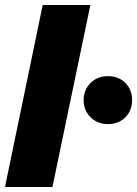

<svg xmlns="http://www.w3.org/2000/svg" viewBox="-22 -749 549 769"><path d="M149 -729H340L188 0H-2ZM313 -348Q313 -389 340.5 -416.5Q368 -444 410 -444Q453 -444 480 -417Q507 -390 507 -348Q507 -306 480 -279Q453 -252 410 -252Q368 -252 340.5 -279.5Q313 -307 313 -348Z"/></svg>

Font: Mona Sans Black
Style: Italic
Weight: 900
Italic angle: -11.7°
Designer: Deni Anggara
Foundry: GitHub
Version: Version 2.000